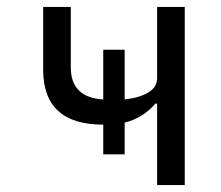

<svg xmlns="http://www.w3.org/2000/svg" viewBox="-20 -536 640 556"><path d="M435 -236H430Q412 -215 389.2 -201Q366.5 -187 341 -181V-89H279V-175Q105 -175 105 -334V-516H185V-341Q185 -253.5 279 -248V-392H341V-248Q385 -253 410 -268.5Q435 -284 435 -310V-516H515V0H435Z"/></svg>

Font: JuliaMono SemiBold
Style: Regular
Weight: 600
Monospace: yes
Designer: cormullion
Foundry: corm
Version: Version 0.055; ttfautohint (v1.8.4)